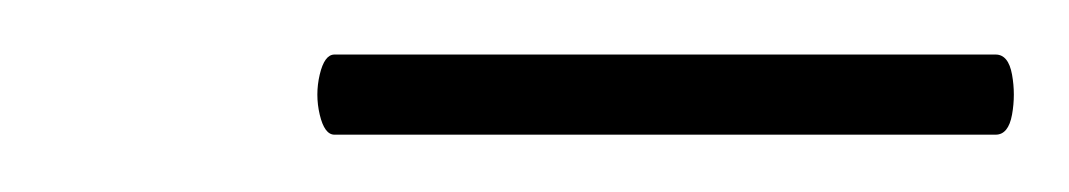

<svg xmlns="http://www.w3.org/2000/svg" viewBox="-20 -527 384 69"><path d="M100.2 -478.6Q96.6 -478.6 94.9 -485.8Q93.2 -493 94.9 -500.2Q96.6 -507.4 100.2 -507.4H337.8Q342.4 -507.4 343.7 -500.2Q345 -493 343.7 -485.8Q342.4 -478.6 337.8 -478.6Z"/></svg>

Font: Cormorant Garamond Light
Style: Italic
Weight: 300
Italic angle: -10°
Designer: Christian Thalmann (Catharsis Fonts)
Foundry: Catharsis Fonts
Version: Version 4.001